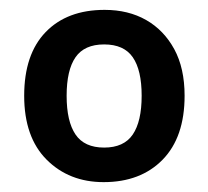

<svg xmlns="http://www.w3.org/2000/svg" viewBox="-20 -742 422 389"><path d="M354 -548Q354 -464 309.5 -418.5Q265 -373 190 -373Q120 -373 74.5 -418.5Q29 -464 29 -548Q29 -632 72.5 -677Q116 -722 192 -722Q240 -722 276 -701.5Q312 -681 333 -642.5Q354 -604 354 -548ZM115 -548Q115 -496 133 -469.5Q151 -443 191 -443Q231 -443 249 -469.5Q267 -496 267 -548Q267 -600 249 -626Q231 -652 191 -652Q151 -652 133 -626Q115 -600 115 -548Z"/></svg>

Font: Noto Sans Symbols SemiBold
Style: Regular
Weight: 600
Version: Version 2.002